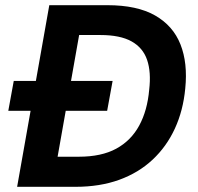

<svg xmlns="http://www.w3.org/2000/svg" viewBox="-20 -720 762 740"><path d="M12 -293 33 -408H414L393 -293ZM46 0 170 -700H394Q508 -700 577.5 -660.5Q647 -621 675.5 -549Q704 -477 694 -379Q686 -294 654 -224.5Q622 -155 568 -104.5Q514 -54 439.5 -27Q365 0 271 0ZM202 -116H284Q371 -116 428 -147Q485 -178 516.5 -236Q548 -294 555 -374Q563 -442 547 -489Q531 -536 487 -560.5Q443 -585 367 -585H285Z"/></svg>

Font: DM Sans 12pt
Style: Bold Italic
Weight: 700
Italic angle: -10°
Version: Version 4.004;gftools[0.9.30]